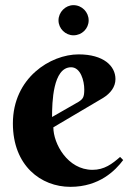

<svg xmlns="http://www.w3.org/2000/svg" viewBox="-20 -718 503 745"><path d="M380 -338C409 -356 428 -381 428 -411C428 -462 382 -507 285 -507C176 -507 30 -416 30 -239C30 -75 139 7 253 7C366 7 428 -57 458 -97L446 -109C415 -82 385 -59 339 -59C242 -59 187 -161 187 -224ZM285 -323 182 -264C182 -320 185 -457 256 -457C293 -457 307 -404 307 -371C307 -341 302 -334 285 -323ZM207 -639C207 -607 234 -581 265 -581C298 -581 324 -607 324 -639C324 -671 298 -698 265 -698C234 -698 207 -671 207 -639Z"/></svg>

Font: Berkshire Swash
Style: Regular
Weight: 700
Designer: Astigmatic (AOETI)
Foundry: Astigmatic (AOETI)
Version: Version 1.000